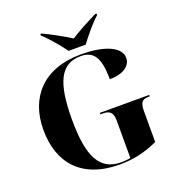

<svg xmlns="http://www.w3.org/2000/svg" viewBox="-163 -1064 1116 1206"><g transform="rotate(-20 395.5 -460.5)"><path d="M373 -771H487C520 -816 575 -883 618 -921V-931H608C557 -906 475 -863 430 -833C384 -863 304 -906 252 -931H242V-921C285 -883 340 -816 373 -771ZM432 10C525 10 606 -9 688 -47V-252C688 -307 701 -328 743 -328H754V-338H424V-328H441C489 -328 507 -307 507 -256V-6C486 -2 466 0 447 0C303 0 245 -106 245 -358C245 -608 299 -714 432 -714C517 -714 555 -662 555 -515C652 -515 698 -558 698 -606C698 -672 610 -724 437 -724C186 -724 54 -574 54 -358C54 -137 178 10 432 10Z"/></g></svg>

Font: Noto Serif Display ExtraBold
Style: Regular
Weight: 800
Designer: Monotype Design Team
Foundry: Monotype Imaging Inc.
Version: Version 2.009